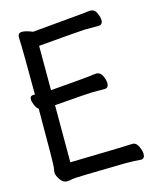

<svg xmlns="http://www.w3.org/2000/svg" viewBox="-111 -795 722 887"><g transform="rotate(-15 250.0 -351.0)"><path d="M98 16Q80 16 66.5 -4Q53 -24 53 -37Q53 -46 56 -59.5Q59 -73 59 -342Q49 -348 42 -365Q35 -382 35 -393Q35 -410 53 -410L59 -409Q59 -613 56 -684Q56 -705 76 -705Q95 -705 126 -692L369 -714Q399 -718 406 -718Q426 -718 435.5 -697.5Q445 -677 445 -663Q445 -640 425 -640H361Q346 -640 136 -622V-410Q300 -423 321 -426Q350 -430 358 -430Q377 -430 386.5 -409.5Q396 -389 396 -374Q396 -351 377 -351H313Q299 -351 136 -338V-65Q418 -71 436 -73Q453 -73 463 -51.5Q473 -30 473 -15Q473 8 454 8Q422 5 377 5Q133 9 123.5 12.5Q114 16 98 16Z"/></g></svg>

Font: LXGW WenKai Mono TC
Style: Bold
Weight: 700
Designer: LXGW / Fontworks Inc.
Foundry: LXGW / Fontworks Inc.
Version: Version 1.330